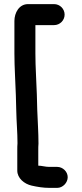

<svg xmlns="http://www.w3.org/2000/svg" viewBox="-20 -777 399 933"><path d="M243 -757H116C73 -757 50 -715 50 -675V-517C50 -449 55 -383 57 -315L59 -240C60 -184 65 -135 65 -81C64 -70 64 -59 64 -48V52C64 89 98 117 134 125C161 131 189 136 221 136H258C285 136 309 111 309 84C309 57 285 34 258 34H219C201 34 182 28 166 28V-48C166 -58 166 -68 167 -79C167 -135 163 -186 161 -243L159 -318C157 -386 152 -449 152 -517V-655H243C271 -655 294 -678 294 -706C294 -734 271 -757 243 -757Z"/></svg>

Font: Electronic
Style: UltBlk
Weight: 500
Version: Version 1.011